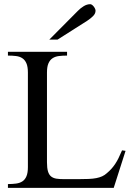

<svg xmlns="http://www.w3.org/2000/svg" viewBox="-20 -914 651 934"><path d="M533.2 0H18.6V-18.6Q40 -18.6 58.1 -21Q76.2 -23.4 88.9 -31.7Q101.6 -40 108.6 -56.4Q115.7 -72.8 115.7 -101.1V-561Q115.7 -589.4 108.6 -605.7Q101.6 -622.1 88.9 -630.6Q76.2 -639.2 58.1 -641.4Q40 -643.6 18.6 -643.6V-662.1H306.2V-643.6Q284.2 -643.6 266.4 -641.4Q248.5 -639.2 235.6 -630.6Q222.7 -622.1 215.6 -605.7Q208.5 -589.4 208.5 -561V-125Q208.5 -96.7 213.4 -80.3Q218.3 -64 228.5 -55.7Q238.8 -47.4 254.4 -44.9Q270 -42.5 292 -42.5H358.9Q389.2 -42.5 410.9 -43.5Q432.6 -44.4 448.7 -47.6Q464.8 -50.8 477.1 -56.4Q489.3 -62 499.5 -71.3Q512.2 -82 521.7 -92.5Q531.2 -103 539.8 -115.7Q548.3 -128.4 556.4 -144.5Q564.5 -160.6 573.7 -182.6L590.8 -180.2ZM444.8 -861.8Q444.8 -847.7 432.4 -835.4Q419.9 -823.2 404.3 -813L259.8 -721.2H219.7L358.4 -860.8Q371.1 -874 387 -883.8Q402.8 -893.6 418.9 -893.6Q422.9 -893.6 427.2 -890.6Q431.6 -887.7 435.5 -882.8Q439.5 -877.9 442.1 -872.3Q444.8 -866.7 444.8 -861.8Z"/></svg>

Font: Doulos SIL Eur
Style: Regular
Weight: 400
Designer: Walt Agee, Victor Gaultney, Peter Martin, Debbi Hosken, Becca Hirsbrunner
Foundry: SIL International
Version: Version 5.000